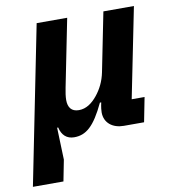

<svg xmlns="http://www.w3.org/2000/svg" viewBox="-107 -596 776 867"><g transform="rotate(-10 280.5 -162.5)"><path d="M114 200 133 103 128 -44H133C141 -8 163 12 197 12C251 12 290 -20 338 -122H344L341 -107C340 -102 338 -88 338 -77C338 -28 376 0 426 0H519L541 -112H482L565 -525H425L371 -255C363 -215 346 -181 323 -153C300 -125 273 -105 239 -105C205 -105 190 -126 190 -160C190 -175 193 -196 197 -215L259 -525H119L-26 200Z"/></g></svg>

Font: LVC Sans
Style: Bold Italic
Weight: 700
Italic angle: -11.31°
Designer: Mike Abbink, Paul van der Laan, Pieter van Rosmalen
Foundry: Bold Monday
Version: Version 3.0